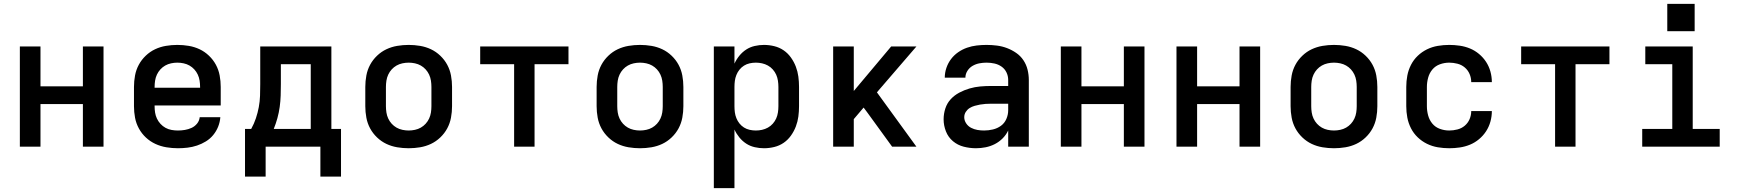

<svg xmlns="http://www.w3.org/2000/svg" viewBox="-20 -761 9040 996"><path d="M83 0V-520H190V-313H410V-520H517V0H410V-221H190V0Z M903 8Q873 8 843 3Q813 -2 786 -14.5Q759 -27 737 -47.5Q715 -68 700.5 -94.5Q686 -121 680.5 -150.5Q675 -180 675 -210V-310Q675 -340 680.5 -369.5Q686 -399 700 -425Q714 -451 736 -472Q758 -493 784.5 -505.5Q811 -518 840.5 -523Q870 -528 900 -528Q930 -528 959.5 -523Q989 -518 1015.5 -505.5Q1042 -493 1064 -472Q1086 -451 1100 -425Q1114 -399 1119.5 -369.5Q1125 -340 1125 -310V-214H782V-210Q782 -193 784.5 -177Q787 -161 794 -146Q801 -131 812.5 -118.5Q824 -106 838.5 -98Q853 -90 869.5 -87Q886 -84 903 -84Q921 -84 939 -87Q957 -90 973.5 -97.5Q990 -105 1002 -119.5Q1014 -134 1016 -153H1123Q1121 -127 1111.5 -103.5Q1102 -80 1086 -60.5Q1070 -41 1048 -27.5Q1026 -14 1002 -6Q978 2 953 5Q928 8 903 8ZM782 -306H1018V-310Q1018 -326 1015.5 -342.5Q1013 -359 1006 -374Q999 -389 988 -401Q977 -413 963 -421Q949 -429 932.5 -432.5Q916 -436 900 -436Q884 -436 867.5 -432.5Q851 -429 837 -421Q823 -413 812 -401Q801 -389 794 -374Q787 -359 784.5 -342.5Q782 -326 782 -310Z M1251 155V-92H1283Q1298 -119 1307.5 -147.5Q1317 -176 1322.5 -205.5Q1328 -235 1329 -265Q1330 -295 1330 -325V-520H1699V-92H1749V155H1642V0H1358V155ZM1592 -92V-428H1437V-325Q1437 -295 1436 -265.5Q1435 -236 1431 -206.5Q1427 -177 1419 -148Q1411 -119 1400 -92Z M2100 8Q2070 8 2040.5 3Q2011 -2 1984.5 -14.5Q1958 -27 1936 -48Q1914 -69 1900 -95Q1886 -121 1880.5 -150.5Q1875 -180 1875 -210V-310Q1875 -340 1880.5 -369.5Q1886 -399 1900 -425Q1914 -451 1936 -472Q1958 -493 1984.5 -505.5Q2011 -518 2040.5 -523Q2070 -528 2100 -528Q2130 -528 2159.5 -523Q2189 -518 2215.5 -505.5Q2242 -493 2264 -472Q2286 -451 2300 -425Q2314 -399 2319.5 -369.5Q2325 -340 2325 -310V-210Q2325 -180 2319.5 -150.5Q2314 -121 2300 -95Q2286 -69 2264 -48Q2242 -27 2215.5 -14.5Q2189 -2 2159.5 3Q2130 8 2100 8ZM2100 -84Q2116 -84 2132.5 -87.5Q2149 -91 2163 -99Q2177 -107 2188 -119Q2199 -131 2206 -146Q2213 -161 2215.5 -177.5Q2218 -194 2218 -210V-310Q2218 -326 2215.5 -342.5Q2213 -359 2206 -374Q2199 -389 2188 -401Q2177 -413 2163 -421Q2149 -429 2132.5 -432.5Q2116 -436 2100 -436Q2084 -436 2067.5 -432.5Q2051 -429 2037 -421Q2023 -413 2012 -401Q2001 -389 1994 -374Q1987 -359 1984.5 -342.5Q1982 -326 1982 -310V-210Q1982 -194 1984.5 -177.5Q1987 -161 1994 -146Q2001 -131 2012 -119Q2023 -107 2037 -99Q2051 -91 2067.5 -87.5Q2084 -84 2100 -84Z M2647 0V-428H2471V-520H2929V-428H2753V0Z M3300 8Q3270 8 3240.5 3Q3211 -2 3184.5 -14.5Q3158 -27 3136 -48Q3114 -69 3100 -95Q3086 -121 3080.5 -150.5Q3075 -180 3075 -210V-310Q3075 -340 3080.5 -369.5Q3086 -399 3100 -425Q3114 -451 3136 -472Q3158 -493 3184.5 -505.5Q3211 -518 3240.5 -523Q3270 -528 3300 -528Q3330 -528 3359.5 -523Q3389 -518 3415.5 -505.5Q3442 -493 3464 -472Q3486 -451 3500 -425Q3514 -399 3519.5 -369.5Q3525 -340 3525 -310V-210Q3525 -180 3519.5 -150.5Q3514 -121 3500 -95Q3486 -69 3464 -48Q3442 -27 3415.5 -14.5Q3389 -2 3359.5 3Q3330 8 3300 8ZM3300 -84Q3316 -84 3332.5 -87.5Q3349 -91 3363 -99Q3377 -107 3388 -119Q3399 -131 3406 -146Q3413 -161 3415.5 -177.5Q3418 -194 3418 -210V-310Q3418 -326 3415.5 -342.5Q3413 -359 3406 -374Q3399 -389 3388 -401Q3377 -413 3363 -421Q3349 -429 3332.5 -432.5Q3316 -436 3300 -436Q3284 -436 3267.5 -432.5Q3251 -429 3237 -421Q3223 -413 3212 -401Q3201 -389 3194 -374Q3187 -359 3184.5 -342.5Q3182 -326 3182 -310V-210Q3182 -194 3184.5 -177.5Q3187 -161 3194 -146Q3201 -131 3212 -119Q3223 -107 3237 -99Q3251 -91 3267.5 -87.5Q3284 -84 3300 -84Z M3683 215V-520H3790V-431Q3800 -453 3815.5 -472Q3831 -491 3851 -504Q3871 -517 3895 -522.5Q3919 -528 3943 -528Q3970 -528 3996.5 -521.5Q4023 -515 4045 -500Q4067 -485 4083 -462.5Q4099 -440 4108.5 -415Q4118 -390 4121.5 -363.5Q4125 -337 4125 -310V-210Q4125 -183 4121.5 -156.5Q4118 -130 4108.5 -105Q4099 -80 4083 -57.5Q4067 -35 4045 -20Q4023 -5 3996.5 1.5Q3970 8 3943 8Q3919 8 3895 2.5Q3871 -3 3851 -16Q3831 -29 3815.5 -48Q3800 -67 3790 -89V215ZM3901 -84Q3917 -84 3933 -87.5Q3949 -91 3963.5 -99Q3978 -107 3989 -119.5Q4000 -132 4006.5 -146.5Q4013 -161 4015.5 -177.5Q4018 -194 4018 -210V-310Q4018 -326 4015.5 -342.5Q4013 -359 4006.5 -373.5Q4000 -388 3989 -400.5Q3978 -413 3963.5 -421Q3949 -429 3933 -432.5Q3917 -436 3901 -436Q3885 -436 3869 -432.5Q3853 -429 3839.5 -420.5Q3826 -412 3816 -399.5Q3806 -387 3800 -372Q3794 -357 3792 -341.5Q3790 -326 3790 -310V-210Q3790 -194 3792 -178.5Q3794 -163 3800 -148Q3806 -133 3816 -120.5Q3826 -108 3839.5 -99.5Q3853 -91 3869 -87.5Q3885 -84 3901 -84Z M4302 0V-520H4409V-289L4603 -520H4734L4529 -282L4734 0H4608L4478 -179L4460 -203L4409 -143V0Z M5043 8Q5011 8 4979.5 0Q4948 -8 4923.5 -28.5Q4899 -49 4887 -79.5Q4875 -110 4875 -142Q4875 -171 4884 -198.5Q4893 -226 4912 -246.5Q4931 -267 4956.5 -280.5Q4982 -294 5009.5 -302Q5037 -310 5065 -312.5Q5093 -315 5122 -315H5210V-346Q5210 -367 5201 -385.5Q5192 -404 5175.5 -415.5Q5159 -427 5139 -431.5Q5119 -436 5098 -436Q5079 -436 5060.5 -432.5Q5042 -429 5025.5 -419.5Q5009 -410 4998.5 -393.5Q4988 -377 4988 -358H4881Q4881 -384 4889.5 -409Q4898 -434 4913.5 -454.5Q4929 -475 4950.5 -490Q4972 -505 4996.5 -513.5Q5021 -522 5046.5 -525Q5072 -528 5098 -528Q5125 -528 5152 -524.5Q5179 -521 5204 -511.5Q5229 -502 5251.5 -486.5Q5274 -471 5289 -448.5Q5304 -426 5310.5 -399.5Q5317 -373 5317 -346V0H5210V-84Q5199 -61 5181 -43Q5163 -25 5140.5 -13.5Q5118 -2 5093 3Q5068 8 5043 8ZM5085 -84Q5108 -84 5131 -89.5Q5154 -95 5172.5 -108.5Q5191 -122 5200.5 -144Q5210 -166 5210 -189V-223H5122Q5107 -223 5092.5 -222Q5078 -221 5064 -218.5Q5050 -216 5036 -212Q5022 -208 5010 -200.5Q4998 -193 4990 -180.5Q4982 -168 4982 -153Q4982 -136 4992 -121Q5002 -106 5017.5 -98Q5033 -90 5050 -87Q5067 -84 5085 -84Z M5483 0V-520H5590V-313H5810V-520H5917V0H5810V-221H5590V0Z M6083 0V-520H6190V-313H6410V-520H6517V0H6410V-221H6190V0Z M6900 8Q6870 8 6840.5 3Q6811 -2 6784.5 -14.5Q6758 -27 6736 -48Q6714 -69 6700 -95Q6686 -121 6680.5 -150.5Q6675 -180 6675 -210V-310Q6675 -340 6680.5 -369.5Q6686 -399 6700 -425Q6714 -451 6736 -472Q6758 -493 6784.5 -505.5Q6811 -518 6840.5 -523Q6870 -528 6900 -528Q6930 -528 6959.5 -523Q6989 -518 7015.5 -505.5Q7042 -493 7064 -472Q7086 -451 7100 -425Q7114 -399 7119.5 -369.5Q7125 -340 7125 -310V-210Q7125 -180 7119.5 -150.5Q7114 -121 7100 -95Q7086 -69 7064 -48Q7042 -27 7015.5 -14.5Q6989 -2 6959.5 3Q6930 8 6900 8ZM6900 -84Q6916 -84 6932.5 -87.5Q6949 -91 6963 -99Q6977 -107 6988 -119Q6999 -131 7006 -146Q7013 -161 7015.5 -177.5Q7018 -194 7018 -210V-310Q7018 -326 7015.5 -342.5Q7013 -359 7006 -374Q6999 -389 6988 -401Q6977 -413 6963 -421Q6949 -429 6932.5 -432.5Q6916 -436 6900 -436Q6884 -436 6867.5 -432.5Q6851 -429 6837 -421Q6823 -413 6812 -401Q6801 -389 6794 -374Q6787 -359 6784.5 -342.5Q6782 -326 6782 -310V-210Q6782 -194 6784.5 -177.5Q6787 -161 6794 -146Q6801 -131 6812 -119Q6823 -107 6837 -99Q6851 -91 6867.5 -87.5Q6884 -84 6900 -84Z M7498 8Q7468 8 7438.5 3Q7409 -2 7382.5 -15Q7356 -28 7334.5 -48.5Q7313 -69 7299.5 -95.5Q7286 -122 7280.5 -151Q7275 -180 7275 -210V-310Q7275 -340 7280.5 -369Q7286 -398 7299.5 -424.5Q7313 -451 7334.5 -471.5Q7356 -492 7382.5 -505Q7409 -518 7438.5 -523Q7468 -528 7498 -528Q7525 -528 7552.5 -524Q7580 -520 7605.5 -509.5Q7631 -499 7652.5 -481Q7674 -463 7689 -440Q7704 -417 7711.5 -390Q7719 -363 7719 -335Q7719 -335 7719 -335Q7719 -335 7719 -335H7612Q7612 -335 7612 -335Q7612 -335 7612 -335Q7612 -357 7603.5 -377Q7595 -397 7578.5 -411Q7562 -425 7540.5 -430.5Q7519 -436 7498 -436Q7473 -436 7449.5 -427.5Q7426 -419 7410.5 -400.5Q7395 -382 7388.5 -358Q7382 -334 7382 -310V-210Q7382 -186 7388.5 -162Q7395 -138 7410.5 -119.5Q7426 -101 7449.5 -92.5Q7473 -84 7498 -84Q7519 -84 7540.5 -89.5Q7562 -95 7578.5 -109Q7595 -123 7603.5 -143Q7612 -163 7612 -185Q7612 -185 7612 -185Q7612 -185 7612 -185H7719Q7719 -185 7719 -185Q7719 -185 7719 -185Q7719 -157 7711.5 -130Q7704 -103 7689 -80Q7674 -57 7652.5 -39Q7631 -21 7605.5 -10.5Q7580 0 7552.5 4Q7525 8 7498 8Z M8047 0V-428H7871V-520H8329V-428H8153V0Z M8499 0V-92H8655V-428H8515V-520H8761V-92H8901V0ZM8629 -599V-741H8771V-599Z"/></svg>

Font: Iosevka SS04 Semibold Extended
Style: Regular
Weight: 600
Width: 7
Monospace: yes
Designer: Belleve Invis
Foundry: Belleve Invis
Version: Version 19.0.0; ttfautohint (v1.8.4)